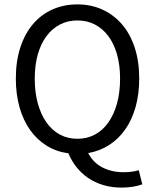

<svg xmlns="http://www.w3.org/2000/svg" viewBox="-20 -688 704 873"><path d="M332 -57Q376 -57 411.5 -76Q447 -95 472.5 -131Q498 -167 512 -217.5Q526 -268 526 -331Q526 -392 512 -441Q498 -490 472.5 -524Q447 -558 411.5 -576.5Q376 -595 332 -595Q288 -595 252.5 -576.5Q217 -558 191.5 -524Q166 -490 152 -441Q138 -392 138 -331Q138 -268 152 -217.5Q166 -167 191.5 -131Q217 -95 252.5 -76Q288 -57 332 -57ZM533 165Q488 165 449.5 153.5Q411 142 380.5 121Q350 100 327.5 71.5Q305 43 291 9Q237 2 193 -25Q149 -52 117.5 -96Q86 -140 69 -199.5Q52 -259 52 -331Q52 -410 72.5 -472.5Q93 -535 130 -578.5Q167 -622 218.5 -645Q270 -668 332 -668Q394 -668 445.5 -644.5Q497 -621 534.5 -577.5Q572 -534 592.5 -471.5Q613 -409 613 -331Q613 -260 596.5 -201.5Q580 -143 549.5 -99.5Q519 -56 476 -28.5Q433 -1 381 8Q404 52 446 73.5Q488 95 542 95Q564 95 580.5 92.5Q597 90 611 86L627 150Q612 156 587 160.5Q562 165 533 165Z"/></svg>

Font: TypoPRO Source Sans Pro
Style: Regular
Weight: 400
Designer: Paul D. Hunt
Foundry: Adobe Systems Incorporated
Version: Version 2.020;PS 2.000;hotconv 1.0.86;makeotf.lib2.5.63406